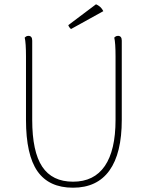

<svg xmlns="http://www.w3.org/2000/svg" viewBox="-20 -862 682 894"><path d="M547 -673V-304Q547 -148 489.5 -68Q432 12 320 12Q208 12 154.5 -64.5Q101 -141 101 -304V-600Q101 -630 99.5 -652.5Q98 -675 95 -687Q98 -690 102 -692.5Q106 -695 113 -695Q121 -695 125.5 -689.5Q130 -684 130 -673V-304Q130 -156 176.5 -86Q223 -16 320 -16Q418 -16 468 -89Q518 -162 518 -304V-600Q518 -630 516.5 -652.5Q515 -675 512 -687Q515 -690 519 -692.5Q523 -695 530 -695Q538 -695 542.5 -689.5Q547 -684 547 -673ZM461 -810 311 -727Q307 -729 303 -735Q299 -741 298 -745L427 -842Q434 -839 440.5 -834.5Q447 -830 452 -824Q457 -818 461 -810Z"/></svg>

Font: Arima Thin
Style: Regular
Weight: 100
Designer: Joana Correia and Natanael Gama
Foundry: NDISCOVER
Version: Version 1.101;gftools[0.9.23]